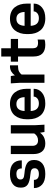

<svg xmlns="http://www.w3.org/2000/svg" viewBox="1125 -1845 733 3023"><g transform="rotate(-90 1491.5 -333.5)"><path d="M263.2 -87.9Q308.1 -87.9 331.1 -105.7Q354 -123.5 354 -153.8Q354 -188 331.8 -202.9Q309.6 -217.8 252.9 -222.2Q142.6 -231.4 95.7 -264.9Q48.8 -298.3 48.8 -368.2V-376Q48.8 -458 107.2 -500.5Q165.5 -543 263.2 -543Q373 -543 425.5 -495.4Q478 -447.8 478 -361.8V-356.9H351.1Q351.1 -398.4 330.3 -420.2Q309.6 -441.9 263.2 -441.9Q222.2 -441.9 199.5 -425Q176.8 -408.2 176.8 -378.9Q176.8 -348.1 197 -333.7Q217.3 -319.3 273.9 -314.9Q326.7 -310.5 363.3 -301.8Q399.9 -293 428.2 -276.4Q456.5 -259.8 470.2 -232.7Q483.9 -205.6 483.9 -166V-159.2Q483.9 -78.6 427.2 -32.7Q370.6 13.2 263.2 13.2Q153.8 13.2 97.9 -36.1Q42 -85.4 42 -162.1V-166H170.9Q170.9 -87.9 263.2 -87.9Z M577.6 -529.8H707V-188Q707 -147.9 728 -124.5Q749 -101.1 792 -101.1Q862.8 -101.1 901.9 -161.1V-529.8H1031.7V-149.9L1040 0H924.8L913.1 -69.8Q855.5 13.2 740.7 13.2Q698.7 13.2 666.5 -1.2Q634.3 -15.6 615.2 -41Q596.2 -66.4 586.9 -98.4Q577.6 -130.4 577.6 -168Z M1605 -216.8H1254.9Q1262.2 -87.9 1374 -87.9Q1424.3 -87.9 1453.1 -112.5Q1481.9 -137.2 1481.9 -169.9H1605V-166Q1605 -90.3 1543.5 -38.6Q1481.9 13.2 1373 13.2Q1310.5 13.2 1262.5 -6.8Q1214.4 -26.9 1184.6 -63Q1154.8 -99.1 1139.9 -146.7Q1125 -194.3 1125 -252V-277.8Q1125 -335 1140.1 -382.8Q1155.3 -430.7 1184.6 -466.8Q1213.9 -502.9 1260.7 -522.9Q1307.6 -543 1367.7 -543Q1427.2 -543 1473.1 -522.9Q1519 -502.9 1547.6 -466.8Q1576.2 -430.7 1590.6 -383.1Q1605 -335.4 1605 -277.8ZM1364.7 -441.9Q1262.2 -441.9 1254.9 -313H1473.6Q1467.8 -441.9 1364.7 -441.9Z M1959.5 -543Q1962.9 -543 1968.3 -542.5Q1973.6 -542 1974.6 -542V-416H1952.6Q1905.8 -416 1875.2 -399.2Q1844.7 -382.3 1829.6 -359.9V0H1699.7V-379.9L1690.4 -529.8H1805.7L1816.4 -465.8Q1840.3 -501 1876.7 -522Q1913.1 -543 1959.5 -543Z M2243.2 -529.8H2390.1V-416H2243.2V-187Q2243.2 -136.7 2264.2 -118.9Q2285.2 -101.1 2329.1 -101.1Q2342.8 -101.1 2359.4 -103.3Q2376 -105.5 2380.4 -107.9V0Q2354 13.2 2298.3 13.2Q2113.3 13.2 2113.3 -172.9V-416H2032.2V-529.8H2113.3V-680.2H2243.2Z M2946.3 -216.8H2596.2Q2603.5 -87.9 2715.3 -87.9Q2765.6 -87.9 2794.4 -112.5Q2823.2 -137.2 2823.2 -169.9H2946.3V-166Q2946.3 -90.3 2884.8 -38.6Q2823.2 13.2 2714.4 13.2Q2651.9 13.2 2603.8 -6.8Q2555.7 -26.9 2525.9 -63Q2496.1 -99.1 2481.2 -146.7Q2466.3 -194.3 2466.3 -252V-277.8Q2466.3 -335 2481.4 -382.8Q2496.6 -430.7 2525.9 -466.8Q2555.2 -502.9 2602.1 -522.9Q2648.9 -543 2709 -543Q2768.6 -543 2814.5 -522.9Q2860.4 -502.9 2888.9 -466.8Q2917.5 -430.7 2931.9 -383.1Q2946.3 -335.4 2946.3 -277.8ZM2706.1 -441.9Q2603.5 -441.9 2596.2 -313H2814.9Q2809.1 -441.9 2706.1 -441.9Z"/></g></svg>

Font: Cooper Hewitt
Style: Semibold
Weight: 709
Designer: Village Type and Design LLC
Foundry: Cooper Hewitt Smithsonian Design Museum
Version: 1.000